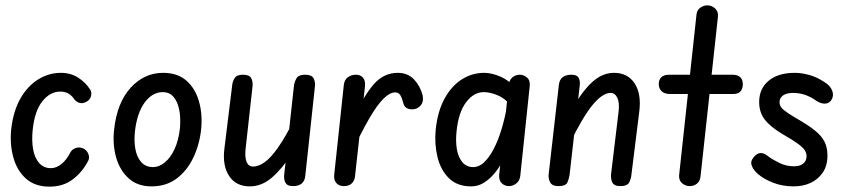

<svg xmlns="http://www.w3.org/2000/svg" viewBox="-20 -695 3181 717"><path d="M165 2Q111 2 77.5 -27.5Q44 -57 30 -106.5Q16 -156 22 -214Q30 -282 57 -328.5Q84 -375 123.5 -399Q163 -423 207 -423Q244 -423 272 -405Q300 -387 317 -360Q323 -351 320 -337Q317 -323 303 -315Q288 -307 276 -311Q264 -315 257 -325Q249 -337 236.5 -345Q224 -353 205 -353Q167 -353 138 -316.5Q109 -280 102 -209Q98 -171 103.5 -138.5Q109 -106 126 -86.5Q143 -67 170 -67Q190 -67 209.5 -82.5Q229 -98 244 -128Q251 -139 265.5 -143Q280 -147 294 -139Q307 -131 311 -117Q315 -103 308 -92Q287 -52 251.5 -25Q216 2 165 2Z M546 1Q494 1 461 -28.5Q428 -58 414 -106Q400 -154 406 -210Q417 -312 468 -367.5Q519 -423 589 -423Q643 -423 676 -394Q709 -365 723 -316.5Q737 -268 731 -211Q725 -155 702 -106.5Q679 -58 640 -28.5Q601 1 546 1ZM552 -71Q574 -71 595.5 -88.5Q617 -106 632 -138.5Q647 -171 652 -216Q654 -237 652.5 -260.5Q651 -284 644 -304.5Q637 -325 623.5 -338Q610 -351 588 -351Q549 -351 520.5 -312.5Q492 -274 484 -205Q480 -169 485.5 -138.5Q491 -108 507.5 -89.5Q524 -71 552 -71Z M913 1Q861 1 835.5 -38Q810 -77 818 -140L847 -376Q848 -390 856 -403Q864 -416 887 -416Q912 -416 918.5 -402.5Q925 -389 923 -372L897 -138Q894 -107 901 -90Q908 -73 926 -73Q945 -73 968 -89Q991 -105 1019 -145Q1047 -185 1082 -255L1070 -121Q1033 -64 995 -31.5Q957 1 913 1ZM1074 0Q1054 0 1047 -11Q1040 -22 1041 -40L1078 -377Q1080 -390 1087.5 -403Q1095 -416 1120 -416Q1144 -416 1151 -402.5Q1158 -389 1156 -372L1120 -38Q1118 -19 1106.5 -9.5Q1095 0 1074 0Z M1264 0Q1246 0 1236 -11.5Q1226 -23 1228 -42L1264 -378Q1266 -397 1279 -406.5Q1292 -416 1309 -416Q1326 -416 1335.5 -405Q1345 -394 1343 -373L1306 -39Q1305 -22 1294.5 -11Q1284 0 1264 0ZM1536 -290Q1521 -284 1505.5 -288.5Q1490 -293 1486 -310Q1482 -327 1475.5 -338.5Q1469 -350 1456 -350Q1436 -350 1412.5 -327Q1389 -304 1359.5 -253.5Q1330 -203 1290 -118L1302 -257Q1338 -337 1375.5 -380Q1413 -423 1465 -423Q1503 -423 1526 -398.5Q1549 -374 1558 -340Q1562 -320 1555.5 -308Q1549 -296 1536 -290Z M1739 1Q1687 1 1656 -30Q1625 -61 1613.5 -109.5Q1602 -158 1607 -210Q1614 -279 1640 -326.5Q1666 -374 1704.5 -398.5Q1743 -423 1788 -423Q1816 -423 1848.5 -409Q1881 -395 1903 -368L1895 -290Q1871 -325 1841 -338Q1811 -351 1787 -351Q1749 -351 1720.5 -313Q1692 -275 1685 -205Q1681 -169 1686 -138.5Q1691 -108 1706.5 -89.5Q1722 -71 1747 -71Q1769 -71 1788 -89Q1807 -107 1823.5 -138.5Q1840 -170 1852.5 -211Q1865 -252 1873 -297L1866 -110Q1856 -90 1843.5 -70.5Q1831 -51 1815 -35Q1799 -19 1780.5 -9Q1762 1 1739 1ZM1881 0Q1865 0 1854 -10.5Q1843 -21 1844 -41L1880 -378Q1882 -397 1894 -406.5Q1906 -416 1921 -416Q1936 -416 1948.5 -405Q1961 -394 1958 -372L1923 -39Q1921 -20 1908 -10Q1895 0 1881 0Z M2065 0Q2042 0 2034.5 -14Q2027 -28 2029 -45L2067 -378Q2069 -397 2081 -406.5Q2093 -416 2114 -416Q2134 -416 2140.5 -405Q2147 -394 2145 -376L2107 -42Q2105 -28 2099 -14Q2093 0 2065 0ZM2297 0Q2273 0 2266.5 -14Q2260 -28 2262 -45L2290 -278Q2294 -311 2285.5 -329.5Q2277 -348 2260 -348Q2231 -348 2194.5 -305Q2158 -262 2106 -156L2119 -291Q2153 -353 2191 -388Q2229 -423 2273 -423Q2324 -423 2350 -383.5Q2376 -344 2367 -276L2338 -43Q2337 -29 2330 -14.5Q2323 0 2297 0Z M2556 0Q2540 0 2527.5 -10.5Q2515 -21 2516 -40L2581 -641Q2583 -658 2595.5 -666.5Q2608 -675 2621 -675Q2638 -675 2650.5 -663.5Q2663 -652 2661 -632L2596 -36Q2594 -18 2582.5 -9Q2571 0 2556 0ZM2483 -344Q2461 -344 2450.5 -354.5Q2440 -365 2440 -381Q2440 -397 2449.5 -406.5Q2459 -416 2480 -416H2714Q2735 -416 2744.5 -406.5Q2754 -397 2754 -381Q2754 -365 2746 -354.5Q2738 -344 2717 -344Z M2944 1Q2902 1 2867.5 -12.5Q2833 -26 2812 -44Q2795 -58 2788 -74.5Q2781 -91 2793 -106Q2806 -123 2820 -123.5Q2834 -124 2849 -111Q2865 -99 2890.5 -86.5Q2916 -74 2946 -74Q2967 -74 2979.5 -84Q2992 -94 2992 -112Q2992 -123 2985.5 -133.5Q2979 -144 2960 -158Q2941 -172 2901 -195Q2856 -222 2835.5 -249Q2815 -276 2815 -314Q2815 -364 2850.5 -393.5Q2886 -423 2948 -423Q2972 -423 3000.5 -415.5Q3029 -408 3058 -389Q3080 -376 3087.5 -357Q3095 -338 3085 -322Q3076 -308 3059.5 -308Q3043 -308 3025 -321Q3010 -332 2988.5 -340Q2967 -348 2941 -348Q2917 -348 2904 -338.5Q2891 -329 2891 -313Q2891 -297 2906.5 -284.5Q2922 -272 2949 -256Q2995 -230 3021 -209.5Q3047 -189 3058.5 -167Q3070 -145 3070 -114Q3070 -76 3052.5 -50.5Q3035 -25 3007 -12Q2979 1 2944 1Z"/></svg>

Font: Edu SA Beginner Medium
Style: Regular
Weight: 500
Version: Version 1.003